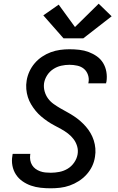

<svg xmlns="http://www.w3.org/2000/svg" viewBox="-20 -1009 640 1037"><path d="M254 8Q226 8 199 5Q172 2 147.5 -6.5Q123 -15 101.5 -30Q80 -45 66 -66.5Q52 -88 47 -114.5Q42 -141 47 -168Q47 -171 47.5 -173.5Q48 -176 49 -178H144Q144 -177 143.5 -175.5Q143 -174 143 -173Q141 -158 143.5 -143.5Q146 -129 153.5 -117Q161 -105 172 -97Q183 -89 196.5 -84Q210 -79 224.5 -77.5Q239 -76 254 -76Q277 -76 300.5 -80.5Q324 -85 345 -97.5Q366 -110 380.5 -131Q395 -152 399 -175Q403 -198 396.5 -219.5Q390 -241 377 -258Q364 -275 347 -288Q330 -301 311 -311.5Q292 -322 273 -332Q254 -342 236.5 -354Q219 -366 202.5 -380Q186 -394 172.5 -410.5Q159 -427 148 -445.5Q137 -464 130.5 -484.5Q124 -505 122 -528Q120 -551 124 -574Q128 -599 139 -623Q150 -647 167.5 -667.5Q185 -688 207.5 -703Q230 -718 254.5 -727Q279 -736 304.5 -739.5Q330 -743 355 -743Q382 -743 408.5 -740Q435 -737 459 -728Q483 -719 503.5 -704.5Q524 -690 537 -668.5Q550 -647 554.5 -621Q559 -595 555 -568Q554 -566 553.5 -563.5Q553 -561 553 -559H457Q457 -560 457.5 -561.5Q458 -563 458 -564Q462 -585 455 -605Q448 -625 433 -637.5Q418 -650 397 -654.5Q376 -659 355 -659Q333 -659 310.5 -654Q288 -649 268 -636Q248 -623 235 -603Q222 -583 218 -560Q215 -537 221 -515.5Q227 -494 239.5 -477Q252 -460 269.5 -447.5Q287 -435 306 -424Q325 -413 343.5 -403Q362 -393 380 -381Q398 -369 414 -355Q430 -341 444 -325Q458 -309 469 -290Q480 -271 486.5 -250.5Q493 -230 495 -207.5Q497 -185 493 -162Q489 -135 477.5 -111Q466 -87 447.5 -66.5Q429 -46 405.5 -31Q382 -16 356.5 -7Q331 2 305 5Q279 8 254 8ZM323 -802 214 -926 297 -984 385 -863 513 -989 583 -921 430 -802Z"/></svg>

Font: Iosevka Curly Medium Extended
Style: Italic
Weight: 500
Width: 7
Italic angle: -9°
Monospace: yes
Designer: Belleve Invis
Foundry: Belleve Invis
Version: Version 11.1.0; ttfautohint (v1.8.3)